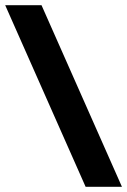

<svg xmlns="http://www.w3.org/2000/svg" viewBox="-20 -720 490 740"><path d="M310 0 0 -700H140L450 0Z"/></svg>

Font: Scada
Style: Bold
Weight: 700
Designer: Jovanny Lemonad
Foundry: Jovanny Lemonad
Version: Version 4.100;PS 004.100;hotconv 1.0.88;makeotf.lib2.5.64775